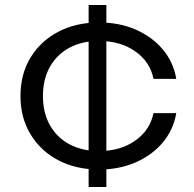

<svg xmlns="http://www.w3.org/2000/svg" viewBox="-20 -666 779 769"><path d="M335 -646H406V83H335ZM686 -213Q675 -147 632.5 -96Q590 -45 524 -16Q458 13 377 13Q284 13 213 -24.5Q142 -62 102 -128.5Q62 -195 62 -281Q62 -369 102 -435Q142 -501 213 -538.5Q284 -576 377 -576Q458 -576 523.5 -547.5Q589 -519 632 -468Q675 -417 686 -350H595Q581 -419 521.5 -460.5Q462 -502 377 -502Q309 -502 258.5 -475Q208 -448 180 -398.5Q152 -349 152 -281Q152 -214 180 -164.5Q208 -115 258.5 -88Q309 -61 377 -61Q461 -61 520.5 -102Q580 -143 595 -213Z"/></svg>

Font: Unbounded Light
Style: Regular
Weight: 300
Designer: Luke Prowse, Jean-Baptiste Morizot, Fátima Lázaro, Florian Runge
Foundry: NaN
Version: Version 1.700